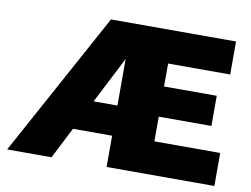

<svg xmlns="http://www.w3.org/2000/svg" viewBox="-73 -762 1129 865"><g transform="rotate(10 491.5 -329.0)"><path d="M957 -151V0H464V-143H285L212 0H9L368 -658H940V-507H656V-402H897V-264H656V-151ZM464 -281V-494L355 -281Z"/></g></svg>

Font: Ysabeau Black
Style: Regular
Weight: 900
Designer: Christian Thalmann (Catharsis Fonts)
Version: Version 0.003